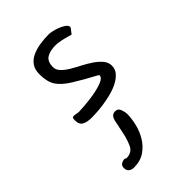

<svg xmlns="http://www.w3.org/2000/svg" viewBox="-166 -419 642 642"><g transform="rotate(-45 155.5 -97.5)"><path d="M187 17Q187 39 181 64Q175 89 162 110.5Q149 132 128 146.5Q107 161 76 161Q66 161 58.5 155.5Q51 150 51 138Q51 127 58.5 122.5Q66 118 74 118Q78 118 77.5 119.5Q77 121 80 121Q107 121 117 99.5Q127 78 132 52Q137 26 142 4.5Q147 -17 164 -17Q178 -17 182.5 -3.5Q187 10 187 17ZM265 -132Q265 -115 253.5 -102.5Q242 -90 224.5 -81.5Q207 -73 186 -68Q165 -63 146 -60.5Q127 -58 112.5 -57.5Q98 -57 94 -57Q72 -57 60 -64Q48 -71 48 -89Q48 -95 49 -99.5Q50 -104 57 -104Q60 -104 67 -102.5Q74 -101 78 -101Q82 -101 103.5 -102.5Q125 -104 149.5 -108Q174 -112 193.5 -119.5Q213 -127 213 -139Q213 -141 192.5 -151.5Q172 -162 131 -187Q99 -207 86 -227.5Q73 -248 73 -283Q73 -305 82.5 -319Q92 -333 108.5 -341Q125 -349 146.5 -352.5Q168 -356 192 -356Q194 -356 204.5 -354Q215 -352 227 -347.5Q239 -343 248.5 -336.5Q258 -330 258 -322Q258 -320 254.5 -316Q251 -312 243 -301Q240 -302 232.5 -304Q225 -306 215.5 -308.5Q206 -311 196 -312.5Q186 -314 180 -314Q154 -314 138 -304.5Q122 -295 122 -268Q122 -255 132.5 -244Q143 -233 159 -223.5Q175 -214 193.5 -204.5Q212 -195 228 -184Q244 -173 254.5 -160.5Q265 -148 265 -132Z"/></g></svg>

Font: Reenie Beanie
Style: Regular
Weight: 500
Designer: James Grieshaber
Foundry: James Grieshaber
Version: Version 1.000